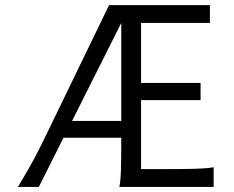

<svg xmlns="http://www.w3.org/2000/svg" viewBox="-20 -733 917 753"><path d="M817.9 -77.1V0H448.2Q453.1 -24.4 454.3 -67.1Q455.6 -109.9 455.6 -192.9H229L132.3 0H50.3Q85.4 -57.6 110.1 -103.5Q134.8 -149.4 160.2 -202.1L407.7 -712.9H803.2V-643.1H533.2V-407.7H766.6V-340.3H533.2V-69.8H614.3Q699.7 -69.8 745.1 -71Q790.5 -72.3 817.9 -77.1ZM455.6 -643.1 262.7 -258.8H455.6Z"/></svg>

Font: Lesson One Light
Style: Regular
Weight: 300
Designer: But Ko, Victor Gaultney, Annie Olsen, Julie Remington, Don Collingsworth, Eric Hays, Becca Hirsbrunner
Version: Version 1.100